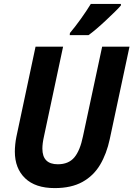

<svg xmlns="http://www.w3.org/2000/svg" viewBox="-20 -953 683 983"><path d="M260 10Q161 10 108.5 -40.5Q56 -91 56 -177Q56 -193 58 -213.5Q60 -234 64 -253L162 -714H303L205 -254Q197 -219 197 -192Q197 -112 276 -112Q331 -112 360.5 -147Q390 -182 405 -256L503 -714H643L542 -241Q526 -166 492.5 -109.5Q459 -53 402 -21.5Q345 10 260 10ZM338 -784Q365 -816 394 -856.5Q423 -897 445 -933H599V-925Q588 -912 567 -891.5Q546 -871 521.5 -848Q497 -825 473.5 -805Q450 -785 433 -773H337Z"/></svg>

Font: Noto Sans SemiCondensed
Style: Bold Italic
Weight: 700
Width: 4
Italic angle: -12°
Designer: Monotype Design Team
Foundry: Monotype Imaging Inc.
Version: Version 2.013; ttfautohint (v1.8.4.7-5d5b)